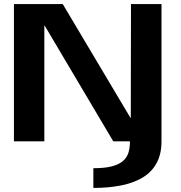

<svg xmlns="http://www.w3.org/2000/svg" viewBox="-20 -695 890 944"><path d="M439 229Q513.5 229 575.2 216.8Q637 204.5 681.5 177.8Q726 151 750 106.8Q774 62.5 774 0H619Q619 30 612 54.2Q605 78.5 585.2 96Q565.5 113.5 530.2 122.8Q495 132 439 132ZM48.5 0H198V-568.5H200L537 0H774V-675H624L623 -114.5H622L288.5 -675H48.5Z"/></svg>

Font: Anybody SemiExpanded SemiBold
Style: Regular
Weight: 600
Width: 6
Designer: Tyler Finck
Foundry: Etcetera Type Company
Version: Version 1.113;gftools[0.9.25]